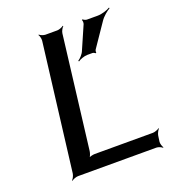

<svg xmlns="http://www.w3.org/2000/svg" viewBox="-126 -760 771 865"><g transform="rotate(-20 260.0 -327.5)"><path d="M502 -20 506 -48C507 -57 515 -72 520 -77L519 -79C513 -74 497 -68 488 -68H209C200 -68 183 -64 177 -59L179 -57C185 -62 191 -79 192 -88L258 -629C259 -638 267 -653 273 -658L271 -660C265 -655 250 -649 241 -649H184C175 -649 160 -655 156 -660L154 -658C158 -653 162 -638 161 -629L86 -20C85 -11 78 4 72 9L74 11C79 6 95 0 104 0H480C489 0 503 6 508 11L510 9C506 4 501 -11 502 -20ZM435 -649H383C377 -649 367 -654 365 -657L361 -655C364 -651 364 -640 362 -635L314 -525C309 -511 293 -494 283 -488L285 -484C294 -491 316 -499 330 -499H355C359 -499 367 -495 368 -493L372 -495C370 -497 372 -506 374 -509L449 -619C460 -636 483 -655 496 -662L495 -666C482 -658 455 -649 435 -649Z"/></g></svg>

Font: Gamestation Storm Oblique 
Style: Italic
Weight: 400
Designer: Jonas Hecksher
Foundry: Jonas Hecksher, Playtypeª, e-types AS
Version: Version 1.003